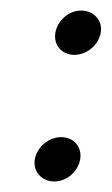

<svg xmlns="http://www.w3.org/2000/svg" viewBox="-20 -343 212 364"><path d="M46 -41C42 -18 59 1 83 1C107 1 128 -18 132 -41C136 -64 120 -83 96 -83C72 -83 50 -64 46 -41ZM85 -281C81 -258 97 -239 121 -239C145 -239 167 -258 171 -281C175 -304 158 -323 134 -323C110 -323 89 -304 85 -281Z"/></svg>

Font: Charger Sport
Style: ExLitNrwObl
Weight: 200
Designer: Jasper
Foundry: Cannot Into Space Fonts
Version: Version 1.1